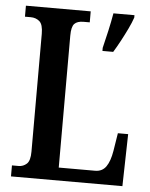

<svg xmlns="http://www.w3.org/2000/svg" viewBox="-52 -757 626 800"><g transform="rotate(5 261.0 -357.0)"><path d="M24 0V-46H52Q71 -46 85.5 -59Q100 -72 100 -110V-603Q100 -642 85 -655Q70 -668 48 -668H24V-714H295V-668H269Q243 -668 231 -655.5Q219 -643 219 -606V-54H371Q401 -54 417 -77Q433 -100 440 -143L452 -218H495L490 0ZM358 -567Q366 -599 375 -639Q384 -679 390 -714H478V-704Q471 -683 458 -656Q445 -629 430.5 -602Q416 -575 403 -554H358Z"/></g></svg>

Font: Noto Serif Devanagari ExtraCondensed SemiBold
Style: Regular
Weight: 600
Width: 2
Designer: Universal Thirst, Indian Type Foundry and the Monotype Design Team
Foundry: Monotype Imaging Inc.
Version: Version 2.004; ttfautohint (v1.8.4.7-5d5b)